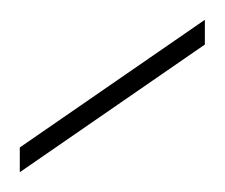

<svg xmlns="http://www.w3.org/2000/svg" viewBox="-20 -713 227 194"><path d="M0 -539V-564L187 -693V-668Z"/></svg>

Font: DM Sans 24pt Thin
Style: Regular
Weight: 250
Designer: Colophon Foundry, Jonny Pinhorn
Foundry: Colophon Foundry
Version: Version 4.004;gftools[0.9.30]